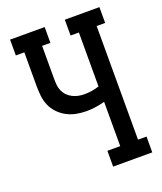

<svg xmlns="http://www.w3.org/2000/svg" viewBox="-136 -824 772 913"><g transform="rotate(-20 250.0 -367.5)"><path d="M278 0V-80H343V-304Q320 -298 297 -294.5Q274 -291 250 -291Q224 -291 198.5 -296Q173 -301 150.5 -313Q128 -325 110 -344Q92 -363 82 -386.5Q72 -410 69.5 -436Q67 -462 67 -487V-655H24V-735H199V-655H157V-487Q157 -472 158.5 -456.5Q160 -441 166.5 -426.5Q173 -412 184 -401Q195 -390 209 -383Q223 -376 238 -373Q253 -370 269 -370Q288 -370 306.5 -373Q325 -376 343 -382V-655H301V-735H476V-655H433V-80H476V0Z"/></g></svg>

Font: Iosevka Curly Slab Medium
Style: Regular
Weight: 500
Monospace: yes
Designer: Belleve Invis
Foundry: Belleve Invis
Version: Version 22.1.2; ttfautohint (v1.8.4)